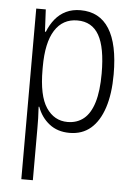

<svg xmlns="http://www.w3.org/2000/svg" viewBox="-55 -585 601 862"><g transform="rotate(5 246.0 -153.5)"><path d="M273 -543Q359 -543 402.5 -474Q446 -405 446 -269Q446 -181 425.5 -118.5Q405 -56 366.5 -23Q328 10 271 10Q217 10 180 -19Q143 -48 126 -95H123Q125 -67 125.5 -43Q126 -19 126 3V236H74V-533H117L122 -433H126Q139 -466 159.5 -491Q180 -516 208.5 -529.5Q237 -543 273 -543ZM263 -496Q197 -496 161.5 -440Q126 -384 126 -275V-263Q126 -145 162 -91.5Q198 -38 258 -38Q301 -38 331 -62.5Q361 -87 376.5 -138Q392 -189 392 -268Q392 -385 360.5 -440.5Q329 -496 263 -496Z"/></g></svg>

Font: Noto Sans Bengali Condensed Light
Style: Regular
Weight: 300
Width: 3
Designer: Jelle Bosma - Monotype Design Team
Foundry: Monotype Imaging Inc.
Version: Version 2.003